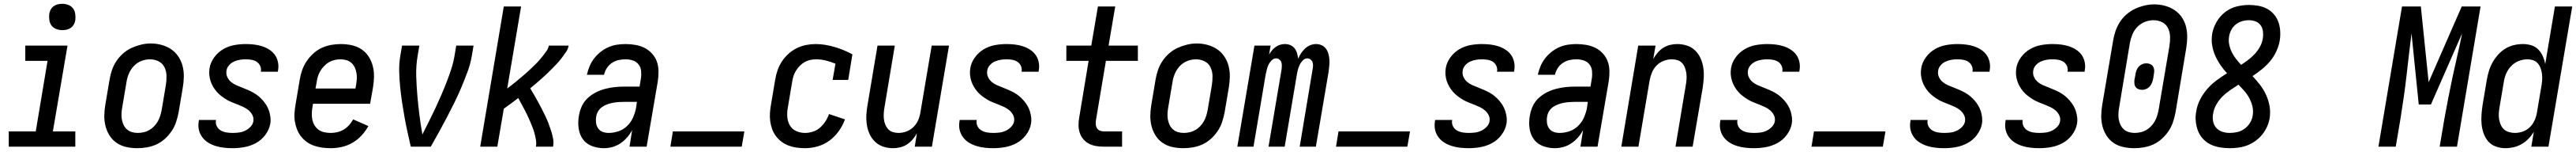

<svg xmlns="http://www.w3.org/2000/svg" viewBox="-20 -769 13545 797"><path d="M26 0V-80H168L230 -450H113V-530H335L258 -80H376V0ZM308 -611Q291 -611 275.5 -617Q260 -623 251 -635Q242 -647 239.5 -663.5Q237 -680 239 -697Q241 -709 247 -719.5Q253 -730 263 -737Q273 -744 284.5 -746.5Q296 -749 308 -749Q324 -749 339.5 -743Q355 -737 364 -725Q373 -713 375.5 -696.5Q378 -680 376 -663Q374 -651 368 -640.5Q362 -630 352 -623Q342 -616 330.5 -613.5Q319 -611 308 -611Z M702 8Q673 8 645 2Q617 -4 594.5 -19Q572 -34 557 -57Q542 -80 535 -107Q528 -134 528.5 -163Q529 -192 534 -221L556 -351Q560 -376 568.5 -401Q577 -426 592 -448.5Q607 -471 627.5 -489Q648 -507 672.5 -518Q697 -529 722 -535Q747 -541 773 -541Q802 -541 829.5 -533.5Q857 -526 879.5 -511Q902 -496 917.5 -473Q933 -450 940 -423Q947 -396 946.5 -367Q946 -338 941 -309L919 -179Q914 -154 906 -129.5Q898 -105 883 -82.5Q868 -60 847.5 -41.5Q827 -23 803 -12Q779 -1 753 3.5Q727 8 702 8ZM704 -72Q719 -72 735 -75.5Q751 -79 765 -87Q779 -95 790.5 -107Q802 -119 810 -133Q818 -147 822.5 -162Q827 -177 830 -192L852 -322Q856 -347 855.5 -371Q855 -395 845 -416Q835 -437 814 -447.5Q793 -458 769 -458Q745 -458 722.5 -449Q700 -440 683.5 -422.5Q667 -405 657.5 -382.5Q648 -360 645 -338L623 -208Q620 -192 619 -175.5Q618 -159 620.5 -144Q623 -129 629.5 -115Q636 -101 647 -91Q658 -81 673 -76.5Q688 -72 704 -72Q704 -72 704 -72Q704 -72 704 -72Z M1203 8Q1180 8 1157.5 5.5Q1135 3 1114 -3.5Q1093 -10 1075 -21Q1057 -32 1044 -49Q1031 -66 1026 -87.5Q1021 -109 1025 -132Q1025 -134 1025.5 -136Q1026 -138 1026 -140H1116Q1116 -139 1115.5 -138Q1115 -137 1115 -136Q1113 -120 1120.5 -106Q1128 -92 1141.5 -84.5Q1155 -77 1170.5 -74.5Q1186 -72 1203 -72Q1219 -72 1235.5 -74Q1252 -76 1267.5 -83Q1283 -90 1296 -103Q1309 -116 1312 -132Q1315 -150 1307.5 -165Q1300 -180 1287.5 -190.5Q1275 -201 1260 -208Q1245 -215 1229.5 -221Q1214 -227 1199 -233Q1184 -239 1170 -247.5Q1156 -256 1143 -266Q1130 -276 1119.5 -288Q1109 -300 1100.5 -314.5Q1092 -329 1087 -344.5Q1082 -360 1080.5 -377Q1079 -394 1082 -412Q1087 -442 1106.5 -468.5Q1126 -495 1153.5 -511Q1181 -527 1211.5 -532.5Q1242 -538 1272 -538Q1294 -538 1316 -535.5Q1338 -533 1358 -526.5Q1378 -520 1395.5 -509Q1413 -498 1425 -481.5Q1437 -465 1441.5 -443.5Q1446 -422 1442 -401Q1442 -399 1441.5 -397Q1441 -395 1441 -393H1351Q1351 -394 1351.5 -394.5Q1352 -395 1352 -396Q1354 -411 1347.5 -424.5Q1341 -438 1329 -445.5Q1317 -453 1302 -455.5Q1287 -458 1272 -458Q1257 -458 1241.5 -455.5Q1226 -453 1211 -446.5Q1196 -440 1184.5 -427Q1173 -414 1171 -399Q1168 -381 1175 -365.5Q1182 -350 1194.5 -339.5Q1207 -329 1222 -322.5Q1237 -316 1252.5 -310Q1268 -304 1283 -297.5Q1298 -291 1312.5 -283Q1327 -275 1339.5 -264.5Q1352 -254 1362.5 -242Q1373 -230 1381.5 -216Q1390 -202 1395 -186.5Q1400 -171 1402 -153.5Q1404 -136 1401 -119Q1395 -88 1374.5 -61Q1354 -34 1325 -18.5Q1296 -3 1264.5 2.5Q1233 8 1203 8Z M1719 8Q1696 8 1674 5Q1652 2 1631.5 -5Q1611 -12 1593.5 -24.5Q1576 -37 1563 -53.5Q1550 -70 1542 -90Q1534 -110 1530.5 -131.5Q1527 -153 1528.5 -175.5Q1530 -198 1534 -221L1556 -351Q1560 -376 1568.5 -400.5Q1577 -425 1592 -447.5Q1607 -470 1627.5 -488.5Q1648 -507 1672 -518Q1696 -529 1721.5 -533.5Q1747 -538 1772 -538Q1801 -538 1829 -532Q1857 -526 1880 -511Q1903 -496 1918 -473Q1933 -450 1940 -423Q1947 -396 1946.5 -367Q1946 -338 1941 -309L1926 -225H1626L1623 -208Q1620 -191 1619.5 -173.5Q1619 -156 1622.5 -140.5Q1626 -125 1634.5 -111Q1643 -97 1656 -88Q1669 -79 1685.5 -75.5Q1702 -72 1719 -72Q1736 -72 1753.5 -76Q1771 -80 1787 -89.5Q1803 -99 1815.5 -113Q1828 -127 1837 -143L1917 -108Q1902 -81 1880.5 -58Q1859 -35 1832.5 -20Q1806 -5 1777 1.5Q1748 8 1719 8ZM1639 -305H1849L1852 -322Q1855 -338 1856 -354.5Q1857 -371 1854.5 -386Q1852 -401 1845.5 -415Q1839 -429 1828 -439Q1817 -449 1802 -453.5Q1787 -458 1771 -458Q1755 -458 1739.5 -454.5Q1724 -451 1710 -443Q1696 -435 1684.5 -423Q1673 -411 1664.5 -397Q1656 -383 1651.5 -368Q1647 -353 1645 -338Z M2140 0Q2131 -39 2122.5 -77.5Q2114 -116 2107 -155Q2100 -194 2094 -233.5Q2088 -273 2084 -313.5Q2080 -354 2079 -395Q2078 -436 2085 -477L2094 -530H2185L2176 -477Q2167 -424 2168.5 -371.5Q2170 -319 2174.5 -267.5Q2179 -216 2185.5 -165Q2192 -114 2201 -64Q2218 -98 2235 -131.5Q2252 -165 2268 -199Q2284 -233 2299 -267.5Q2314 -302 2327.5 -336.5Q2341 -371 2352.5 -406Q2364 -441 2370 -477L2379 -530H2470L2461 -477Q2454 -435 2439 -394.5Q2424 -354 2407 -313.5Q2390 -273 2370.5 -233.5Q2351 -194 2330.5 -155Q2310 -116 2288.5 -77Q2267 -38 2245 0Z M2505 0 2629 -735H2720L2647 -305Q2660 -315 2672.5 -324.5Q2685 -334 2697 -344Q2709 -354 2721.5 -364.5Q2734 -375 2746 -385.5Q2758 -396 2769.5 -407Q2781 -418 2792.5 -429Q2804 -440 2814.5 -452Q2825 -464 2835 -476.5Q2845 -489 2854 -502Q2863 -515 2866 -530H2970Q2967 -512 2956 -496Q2945 -480 2933.5 -465Q2922 -450 2909 -436Q2896 -422 2882.5 -408.5Q2869 -395 2855 -381.5Q2841 -368 2826.5 -355.5Q2812 -343 2797.5 -330.5Q2783 -318 2768 -306Q2779 -288 2789 -270.5Q2799 -253 2809 -235Q2819 -217 2828.5 -198.5Q2838 -180 2847 -161.5Q2856 -143 2863.5 -123.5Q2871 -104 2877.5 -84Q2884 -64 2888 -43Q2892 -22 2888 0H2798Q2801 -18 2798 -35.5Q2795 -53 2790.5 -70Q2786 -87 2779.5 -103Q2773 -119 2766.5 -134.5Q2760 -150 2752.5 -165.5Q2745 -181 2737 -196Q2729 -211 2721 -225.5Q2713 -240 2705 -255Q2686 -241 2667 -226.5Q2648 -212 2629 -199L2595 0Z M3155 8Q3122 8 3092 -3.5Q3062 -15 3044.5 -39.5Q3027 -64 3022.5 -96.5Q3018 -129 3024 -162Q3028 -187 3039 -211.5Q3050 -236 3070 -254.5Q3090 -273 3114 -285Q3138 -297 3163.5 -303.5Q3189 -310 3214 -312.5Q3239 -315 3265 -315H3343L3350 -358Q3353 -377 3351 -397Q3349 -417 3337.5 -431.5Q3326 -446 3307.5 -452Q3289 -458 3269 -458Q3251 -458 3232.5 -454Q3214 -450 3197.5 -439Q3181 -428 3170.5 -411.5Q3160 -395 3156 -377H3066Q3071 -400 3080 -421.5Q3089 -443 3103.5 -462Q3118 -481 3137.5 -496.5Q3157 -512 3179 -521.5Q3201 -531 3223.5 -534.5Q3246 -538 3269 -538Q3295 -538 3321 -533.5Q3347 -529 3369 -518Q3391 -507 3408 -488.5Q3425 -470 3433.5 -447Q3442 -424 3442.5 -397.5Q3443 -371 3439 -344L3380 0H3290L3304 -87Q3293 -66 3277 -48Q3261 -30 3241.5 -17Q3222 -4 3199.5 2Q3177 8 3155 8ZM3180 -72Q3206 -72 3231.5 -80.5Q3257 -89 3277 -108Q3297 -127 3308 -151.5Q3319 -176 3324 -201L3329 -235H3265Q3250 -235 3235 -234Q3220 -233 3205.5 -230.5Q3191 -228 3176 -223Q3161 -218 3147.5 -209Q3134 -200 3125.5 -186.5Q3117 -173 3115 -158Q3112 -142 3114 -125.5Q3116 -109 3125 -96Q3134 -83 3149 -77.5Q3164 -72 3180 -72Z M3505 0 3518 -80H3894L3880 0Z M4213 8Q4191 8 4169 5Q4147 2 4127 -5.5Q4107 -13 4090 -25.5Q4073 -38 4060.5 -54.5Q4048 -71 4040.5 -91Q4033 -111 4030 -132.5Q4027 -154 4028.5 -176.5Q4030 -199 4034 -221L4056 -351Q4060 -376 4068.5 -400.5Q4077 -425 4091.5 -447Q4106 -469 4126 -487Q4146 -505 4169.5 -516.5Q4193 -528 4218.5 -533Q4244 -538 4269 -538Q4295 -538 4321 -533.5Q4347 -529 4370.5 -522Q4394 -515 4417 -505.5Q4440 -496 4462 -484L4440 -350H4358L4373 -435Q4349 -445 4323 -451.5Q4297 -458 4271 -458H4270Q4255 -458 4239.5 -454.5Q4224 -451 4210 -443Q4196 -435 4184.5 -423Q4173 -411 4164.5 -397Q4156 -383 4151.5 -368Q4147 -353 4145 -338L4123 -208Q4118 -183 4119.5 -158Q4121 -133 4132.5 -112.5Q4144 -92 4166 -82Q4188 -72 4213 -72Q4233 -72 4254 -78.5Q4275 -85 4291.5 -99.5Q4308 -114 4320 -132.5Q4332 -151 4339 -171L4423 -143Q4411 -110 4390 -81Q4369 -52 4341 -31.5Q4313 -11 4279.5 -1.5Q4246 8 4213 8Z M4676 8Q4649 8 4624.5 0Q4600 -8 4581.5 -25.5Q4563 -43 4552.5 -66Q4542 -89 4538 -114.5Q4534 -140 4535.5 -167Q4537 -194 4542 -221L4594 -530H4685L4631 -208Q4628 -192 4627 -176Q4626 -160 4627.5 -145.5Q4629 -131 4634.5 -117Q4640 -103 4650 -92Q4660 -81 4674.5 -76.5Q4689 -72 4705 -72Q4726 -72 4747 -80Q4768 -88 4784 -104Q4800 -120 4808.5 -140.5Q4817 -161 4820 -182L4879 -530H4970L4880 0H4790L4801 -70Q4792 -53 4778.5 -37.5Q4765 -22 4748.5 -11.5Q4732 -1 4713 3.5Q4694 8 4676 8Z M5203 8Q5180 8 5157.5 5.5Q5135 3 5114 -3.5Q5093 -10 5075 -21Q5057 -32 5044 -49Q5031 -66 5026 -87.5Q5021 -109 5025 -132Q5025 -134 5025.5 -136Q5026 -138 5026 -140H5116Q5116 -139 5115.5 -138Q5115 -137 5115 -136Q5113 -120 5120.5 -106Q5128 -92 5141.5 -84.5Q5155 -77 5170.5 -74.5Q5186 -72 5203 -72Q5219 -72 5235.5 -74Q5252 -76 5267.5 -83Q5283 -90 5296 -103Q5309 -116 5312 -132Q5315 -150 5307.5 -165Q5300 -180 5287.5 -190.5Q5275 -201 5260 -208Q5245 -215 5229.5 -221Q5214 -227 5199 -233Q5184 -239 5170 -247.5Q5156 -256 5143 -266Q5130 -276 5119.5 -288Q5109 -300 5100.5 -314.5Q5092 -329 5087 -344.5Q5082 -360 5080.5 -377Q5079 -394 5082 -412Q5087 -442 5106.5 -468.5Q5126 -495 5153.5 -511Q5181 -527 5211.5 -532.5Q5242 -538 5272 -538Q5294 -538 5316 -535.5Q5338 -533 5358 -526.5Q5378 -520 5395.5 -509Q5413 -498 5425 -481.5Q5437 -465 5441.5 -443.5Q5446 -422 5442 -401Q5442 -399 5441.5 -397Q5441 -395 5441 -393H5351Q5351 -394 5351.5 -394.5Q5352 -395 5352 -396Q5354 -411 5347.5 -424.5Q5341 -438 5329 -445.5Q5317 -453 5302 -455.5Q5287 -458 5272 -458Q5257 -458 5241.5 -455.5Q5226 -453 5211 -446.5Q5196 -440 5184.5 -427Q5173 -414 5171 -399Q5168 -381 5175 -365.5Q5182 -350 5194.5 -339.5Q5207 -329 5222 -322.5Q5237 -316 5252.5 -310Q5268 -304 5283 -297.5Q5298 -291 5312.5 -283Q5327 -275 5339.5 -264.5Q5352 -254 5362.5 -242Q5373 -230 5381.5 -216Q5390 -202 5395 -186.5Q5400 -171 5402 -153.5Q5404 -136 5401 -119Q5395 -88 5374.5 -61Q5354 -34 5325 -18.5Q5296 -3 5264.5 2.5Q5233 8 5203 8Z M5783 0Q5762 0 5742 -3.5Q5722 -7 5705 -16Q5688 -25 5675.5 -40Q5663 -55 5657 -74Q5651 -93 5651 -113.5Q5651 -134 5655 -155L5704 -450H5587V-530H5718L5753 -735H5844L5809 -530H5963V-450H5795L5743 -141Q5741 -130 5741.5 -119Q5742 -108 5747 -98.5Q5752 -89 5762 -84.5Q5772 -80 5783 -80H5880V0Z M6202 8Q6173 8 6145 2Q6117 -4 6094.5 -19Q6072 -34 6057 -57Q6042 -80 6035 -107Q6028 -134 6028.5 -163Q6029 -192 6034 -221L6056 -351Q6060 -376 6068.5 -401Q6077 -426 6092 -448.5Q6107 -471 6127.5 -489Q6148 -507 6172.5 -518Q6197 -529 6222 -535Q6247 -541 6273 -541Q6302 -541 6329.5 -533.5Q6357 -526 6379.5 -511Q6402 -496 6417.5 -473Q6433 -450 6440 -423Q6447 -396 6446.5 -367Q6446 -338 6441 -309L6419 -179Q6414 -154 6406 -129.5Q6398 -105 6383 -82.5Q6368 -60 6347.5 -41.5Q6327 -23 6303 -12Q6279 -1 6253 3.5Q6227 8 6202 8ZM6204 -72Q6219 -72 6235 -75.5Q6251 -79 6265 -87Q6279 -95 6290.5 -107Q6302 -119 6310 -133Q6318 -147 6322.5 -162Q6327 -177 6330 -192L6352 -322Q6356 -347 6355.5 -371Q6355 -395 6345 -416Q6335 -437 6314 -447.5Q6293 -458 6269 -458Q6245 -458 6222.5 -449Q6200 -440 6183.5 -422.5Q6167 -405 6157.5 -382.5Q6148 -360 6145 -338L6123 -208Q6120 -192 6119 -175.5Q6118 -159 6120.5 -144Q6123 -129 6129.5 -115Q6136 -101 6147 -91Q6158 -81 6173 -76.5Q6188 -72 6204 -72Q6204 -72 6204 -72Q6204 -72 6204 -72Z M6486 0 6576 -530H6661L6653 -483Q6660 -495 6668.5 -505Q6677 -515 6688 -523Q6699 -531 6711.5 -534.5Q6724 -538 6736 -538Q6736 -538 6736 -538Q6736 -538 6736 -538Q6752 -538 6765.5 -532Q6779 -526 6787.5 -515Q6796 -504 6800 -490Q6804 -476 6806 -461Q6812 -476 6821 -489.5Q6830 -503 6842 -514.5Q6854 -526 6869.5 -532Q6885 -538 6900 -538Q6900 -538 6900 -538Q6900 -538 6900 -538Q6916 -538 6930 -531.5Q6944 -525 6952.5 -513Q6961 -501 6965 -486.5Q6969 -472 6970 -456.5Q6971 -441 6969.5 -425Q6968 -409 6966 -393L6899 0H6814L6882 -407Q6884 -417 6884 -426.5Q6884 -436 6881 -444Q6878 -452 6870.5 -457.5Q6863 -463 6854 -463Q6841 -463 6830.5 -452.5Q6820 -442 6814 -429.5Q6808 -417 6804.5 -404Q6801 -391 6799 -378L6735 0H6650L6719 -407Q6720 -417 6720 -426.5Q6720 -436 6717 -444Q6714 -452 6706.5 -457.5Q6699 -463 6690 -463Q6677 -463 6666.5 -452.5Q6656 -442 6650 -429.5Q6644 -417 6641 -404Q6638 -391 6635 -378L6571 0Z M7005 0 7018 -80H7394L7380 0Z M7703 8Q7680 8 7657.5 5.5Q7635 3 7614 -3.5Q7593 -10 7575 -21Q7557 -32 7544 -49Q7531 -66 7526 -87.5Q7521 -109 7525 -132Q7525 -134 7525.5 -136Q7526 -138 7526 -140H7616Q7616 -139 7615.5 -138Q7615 -137 7615 -136Q7613 -120 7620.5 -106Q7628 -92 7641.5 -84.5Q7655 -77 7670.5 -74.5Q7686 -72 7703 -72Q7719 -72 7735.5 -74Q7752 -76 7767.5 -83Q7783 -90 7796 -103Q7809 -116 7812 -132Q7815 -150 7807.5 -165Q7800 -180 7787.5 -190.5Q7775 -201 7760 -208Q7745 -215 7729.5 -221Q7714 -227 7699 -233Q7684 -239 7670 -247.5Q7656 -256 7643 -266Q7630 -276 7619.5 -288Q7609 -300 7600.5 -314.5Q7592 -329 7587 -344.5Q7582 -360 7580.5 -377Q7579 -394 7582 -412Q7587 -442 7606.5 -468.5Q7626 -495 7653.5 -511Q7681 -527 7711.5 -532.5Q7742 -538 7772 -538Q7794 -538 7816 -535.5Q7838 -533 7858 -526.5Q7878 -520 7895.5 -509Q7913 -498 7925 -481.5Q7937 -465 7941.5 -443.5Q7946 -422 7942 -401Q7942 -399 7941.5 -397Q7941 -395 7941 -393H7851Q7851 -394 7851.5 -394.5Q7852 -395 7852 -396Q7854 -411 7847.5 -424.5Q7841 -438 7829 -445.5Q7817 -453 7802 -455.5Q7787 -458 7772 -458Q7757 -458 7741.5 -455.5Q7726 -453 7711 -446.5Q7696 -440 7684.5 -427Q7673 -414 7671 -399Q7668 -381 7675 -365.5Q7682 -350 7694.5 -339.5Q7707 -329 7722 -322.5Q7737 -316 7752.5 -310Q7768 -304 7783 -297.5Q7798 -291 7812.5 -283Q7827 -275 7839.5 -264.5Q7852 -254 7862.5 -242Q7873 -230 7881.5 -216Q7890 -202 7895 -186.5Q7900 -171 7902 -153.5Q7904 -136 7901 -119Q7895 -88 7874.5 -61Q7854 -34 7825 -18.5Q7796 -3 7764.5 2.5Q7733 8 7703 8Z M8155 8Q8122 8 8092 -3.5Q8062 -15 8044.5 -39.5Q8027 -64 8022.5 -96.5Q8018 -129 8024 -162Q8028 -187 8039 -211.5Q8050 -236 8070 -254.5Q8090 -273 8114 -285Q8138 -297 8163.5 -303.5Q8189 -310 8214 -312.5Q8239 -315 8265 -315H8343L8350 -358Q8353 -377 8351 -397Q8349 -417 8337.5 -431.5Q8326 -446 8307.5 -452Q8289 -458 8269 -458Q8251 -458 8232.5 -454Q8214 -450 8197.5 -439Q8181 -428 8170.5 -411.5Q8160 -395 8156 -377H8066Q8071 -400 8080 -421.5Q8089 -443 8103.5 -462Q8118 -481 8137.5 -496.5Q8157 -512 8179 -521.5Q8201 -531 8223.5 -534.5Q8246 -538 8269 -538Q8295 -538 8321 -533.5Q8347 -529 8369 -518Q8391 -507 8408 -488.5Q8425 -470 8433.5 -447Q8442 -424 8442.5 -397.5Q8443 -371 8439 -344L8380 0H8290L8304 -87Q8293 -66 8277 -48Q8261 -30 8241.5 -17Q8222 -4 8199.5 2Q8177 8 8155 8ZM8180 -72Q8206 -72 8231.5 -80.5Q8257 -89 8277 -108Q8297 -127 8308 -151.5Q8319 -176 8324 -201L8329 -235H8265Q8250 -235 8235 -234Q8220 -233 8205.5 -230.5Q8191 -228 8176 -223Q8161 -218 8147.5 -209Q8134 -200 8125.5 -186.5Q8117 -173 8115 -158Q8112 -142 8114 -125.5Q8116 -109 8125 -96Q8134 -83 8149 -77.5Q8164 -72 8180 -72Z M8505 0 8594 -530H8685L8673 -460Q8683 -477 8696 -492.5Q8709 -508 8726 -518.5Q8743 -529 8761.5 -533.5Q8780 -538 8799 -538Q8825 -538 8850 -530Q8875 -522 8893 -504.5Q8911 -487 8921.5 -464Q8932 -441 8936 -415.5Q8940 -390 8938.5 -363Q8937 -336 8933 -309L8880 0H8790L8844 -322Q8847 -338 8848 -354Q8849 -370 8847 -384.5Q8845 -399 8840 -413Q8835 -427 8825 -438Q8815 -449 8800.5 -453.5Q8786 -458 8770 -458Q8749 -458 8728 -450Q8707 -442 8691 -426Q8675 -410 8666.5 -389.5Q8658 -369 8654 -348L8595 0Z M9203 8Q9180 8 9157.5 5.5Q9135 3 9114 -3.5Q9093 -10 9075 -21Q9057 -32 9044 -49Q9031 -66 9026 -87.5Q9021 -109 9025 -132Q9025 -134 9025.5 -136Q9026 -138 9026 -140H9116Q9116 -139 9115.5 -138Q9115 -137 9115 -136Q9113 -120 9120.5 -106Q9128 -92 9141.5 -84.5Q9155 -77 9170.5 -74.5Q9186 -72 9203 -72Q9219 -72 9235.5 -74Q9252 -76 9267.5 -83Q9283 -90 9296 -103Q9309 -116 9312 -132Q9315 -150 9307.5 -165Q9300 -180 9287.5 -190.5Q9275 -201 9260 -208Q9245 -215 9229.5 -221Q9214 -227 9199 -233Q9184 -239 9170 -247.5Q9156 -256 9143 -266Q9130 -276 9119.5 -288Q9109 -300 9100.5 -314.5Q9092 -329 9087 -344.5Q9082 -360 9080.5 -377Q9079 -394 9082 -412Q9087 -442 9106.5 -468.5Q9126 -495 9153.5 -511Q9181 -527 9211.5 -532.5Q9242 -538 9272 -538Q9294 -538 9316 -535.5Q9338 -533 9358 -526.5Q9378 -520 9395.5 -509Q9413 -498 9425 -481.5Q9437 -465 9441.5 -443.5Q9446 -422 9442 -401Q9442 -399 9441.5 -397Q9441 -395 9441 -393H9351Q9351 -394 9351.5 -394.5Q9352 -395 9352 -396Q9354 -411 9347.5 -424.5Q9341 -438 9329 -445.5Q9317 -453 9302 -455.5Q9287 -458 9272 -458Q9257 -458 9241.5 -455.5Q9226 -453 9211 -446.5Q9196 -440 9184.5 -427Q9173 -414 9171 -399Q9168 -381 9175 -365.5Q9182 -350 9194.5 -339.5Q9207 -329 9222 -322.5Q9237 -316 9252.5 -310Q9268 -304 9283 -297.5Q9298 -291 9312.5 -283Q9327 -275 9339.5 -264.5Q9352 -254 9362.5 -242Q9373 -230 9381.5 -216Q9390 -202 9395 -186.5Q9400 -171 9402 -153.5Q9404 -136 9401 -119Q9395 -88 9374.5 -61Q9354 -34 9325 -18.5Q9296 -3 9264.5 2.5Q9233 8 9203 8Z M9505 0 9518 -80H9894L9880 0Z M10203 8Q10180 8 10157.5 5.5Q10135 3 10114 -3.5Q10093 -10 10075 -21Q10057 -32 10044 -49Q10031 -66 10026 -87.5Q10021 -109 10025 -132Q10025 -134 10025.5 -136Q10026 -138 10026 -140H10116Q10116 -139 10115.5 -138Q10115 -137 10115 -136Q10113 -120 10120.5 -106Q10128 -92 10141.5 -84.5Q10155 -77 10170.5 -74.5Q10186 -72 10203 -72Q10219 -72 10235.5 -74Q10252 -76 10267.5 -83Q10283 -90 10296 -103Q10309 -116 10312 -132Q10315 -150 10307.5 -165Q10300 -180 10287.5 -190.5Q10275 -201 10260 -208Q10245 -215 10229.5 -221Q10214 -227 10199 -233Q10184 -239 10170 -247.5Q10156 -256 10143 -266Q10130 -276 10119.5 -288Q10109 -300 10100.5 -314.5Q10092 -329 10087 -344.5Q10082 -360 10080.5 -377Q10079 -394 10082 -412Q10087 -442 10106.5 -468.5Q10126 -495 10153.5 -511Q10181 -527 10211.5 -532.5Q10242 -538 10272 -538Q10294 -538 10316 -535.5Q10338 -533 10358 -526.5Q10378 -520 10395.5 -509Q10413 -498 10425 -481.5Q10437 -465 10441.5 -443.5Q10446 -422 10442 -401Q10442 -399 10441.5 -397Q10441 -395 10441 -393H10351Q10351 -394 10351.5 -394.5Q10352 -395 10352 -396Q10354 -411 10347.5 -424.5Q10341 -438 10329 -445.5Q10317 -453 10302 -455.5Q10287 -458 10272 -458Q10257 -458 10241.5 -455.5Q10226 -453 10211 -446.5Q10196 -440 10184.5 -427Q10173 -414 10171 -399Q10168 -381 10175 -365.5Q10182 -350 10194.5 -339.5Q10207 -329 10222 -322.5Q10237 -316 10252.5 -310Q10268 -304 10283 -297.5Q10298 -291 10312.5 -283Q10327 -275 10339.5 -264.5Q10352 -254 10362.5 -242Q10373 -230 10381.5 -216Q10390 -202 10395 -186.5Q10400 -171 10402 -153.5Q10404 -136 10401 -119Q10395 -88 10374.5 -61Q10354 -34 10325 -18.5Q10296 -3 10264.5 2.5Q10233 8 10203 8Z M10703 8Q10680 8 10657.5 5.5Q10635 3 10614 -3.5Q10593 -10 10575 -21Q10557 -32 10544 -49Q10531 -66 10526 -87.5Q10521 -109 10525 -132Q10525 -134 10525.5 -136Q10526 -138 10526 -140H10616Q10616 -139 10615.5 -138Q10615 -137 10615 -136Q10613 -120 10620.5 -106Q10628 -92 10641.5 -84.5Q10655 -77 10670.5 -74.5Q10686 -72 10703 -72Q10719 -72 10735.5 -74Q10752 -76 10767.5 -83Q10783 -90 10796 -103Q10809 -116 10812 -132Q10815 -150 10807.5 -165Q10800 -180 10787.5 -190.5Q10775 -201 10760 -208Q10745 -215 10729.5 -221Q10714 -227 10699 -233Q10684 -239 10670 -247.5Q10656 -256 10643 -266Q10630 -276 10619.5 -288Q10609 -300 10600.5 -314.5Q10592 -329 10587 -344.5Q10582 -360 10580.5 -377Q10579 -394 10582 -412Q10587 -442 10606.5 -468.5Q10626 -495 10653.5 -511Q10681 -527 10711.5 -532.5Q10742 -538 10772 -538Q10794 -538 10816 -535.5Q10838 -533 10858 -526.5Q10878 -520 10895.5 -509Q10913 -498 10925 -481.5Q10937 -465 10941.5 -443.5Q10946 -422 10942 -401Q10942 -399 10941.5 -397Q10941 -395 10941 -393H10851Q10851 -394 10851.5 -394.5Q10852 -395 10852 -396Q10854 -411 10847.5 -424.5Q10841 -438 10829 -445.5Q10817 -453 10802 -455.5Q10787 -458 10772 -458Q10757 -458 10741.5 -455.5Q10726 -453 10711 -446.5Q10696 -440 10684.5 -427Q10673 -414 10671 -399Q10668 -381 10675 -365.5Q10682 -350 10694.5 -339.5Q10707 -329 10722 -322.5Q10737 -316 10752.5 -310Q10768 -304 10783 -297.5Q10798 -291 10812.5 -283Q10827 -275 10839.5 -264.5Q10852 -254 10862.5 -242Q10873 -230 10881.5 -216Q10890 -202 10895 -186.5Q10900 -171 10902 -153.5Q10904 -136 10901 -119Q10895 -88 10874.5 -61Q10854 -34 10825 -18.5Q10796 -3 10764.5 2.5Q10733 8 10703 8Z M11202 8Q11173 8 11145 2Q11117 -4 11094.5 -19Q11072 -34 11057 -57Q11042 -80 11035 -107Q11028 -134 11028.5 -163Q11029 -192 11034 -221L11091 -556Q11095 -581 11103.5 -606Q11112 -631 11126.5 -653.5Q11141 -676 11162 -694Q11183 -712 11207 -723Q11231 -734 11256.5 -740Q11282 -746 11307 -746Q11337 -746 11364 -738.5Q11391 -731 11414 -716Q11437 -701 11452.5 -678Q11468 -655 11474.5 -628Q11481 -601 11480.5 -572Q11480 -543 11475 -514L11419 -179Q11414 -154 11406 -129.5Q11398 -105 11383 -82.5Q11368 -60 11347.5 -41.5Q11327 -23 11303 -12Q11279 -1 11253 3.5Q11227 8 11202 8ZM11204 -72Q11219 -72 11235 -75.5Q11251 -79 11265 -87Q11279 -95 11290.5 -107Q11302 -119 11310 -133Q11318 -147 11322.5 -162Q11327 -177 11330 -192L11387 -527Q11391 -552 11390.5 -576Q11390 -600 11380 -621Q11370 -642 11349 -652.5Q11328 -663 11303 -663Q11280 -663 11257.5 -654Q11235 -645 11218 -627.5Q11201 -610 11192 -587.5Q11183 -565 11179 -543L11123 -208Q11120 -192 11119 -175.5Q11118 -159 11120.5 -144Q11123 -129 11129.5 -115Q11136 -101 11147 -91Q11158 -81 11173 -76.5Q11188 -72 11204 -72Q11204 -72 11204 -72Q11204 -72 11204 -72ZM11244 -298Q11234 -298 11224.5 -301.5Q11215 -305 11209.5 -312.5Q11204 -320 11203 -330Q11202 -340 11203 -350L11208 -376Q11209 -387 11213 -398Q11217 -409 11224.5 -418Q11232 -427 11243 -432Q11254 -437 11265 -437Q11275 -437 11284.5 -433.5Q11294 -430 11299.5 -422.5Q11305 -415 11306.5 -405Q11308 -395 11306 -385L11302 -359Q11300 -348 11296 -337Q11292 -326 11284.5 -317Q11277 -308 11266 -303Q11255 -298 11244 -298Z M11704 8Q11677 8 11651 3.5Q11625 -1 11602.5 -12Q11580 -23 11563 -41.5Q11546 -60 11537 -83.5Q11528 -107 11525.5 -133.5Q11523 -160 11528 -185Q11533 -217 11548 -246.5Q11563 -276 11585 -301.5Q11607 -327 11634 -347Q11661 -367 11690 -385Q11671 -405 11655 -428.5Q11639 -452 11627.5 -478Q11616 -504 11611.5 -533Q11607 -562 11612 -593Q11618 -625 11635.5 -655Q11653 -685 11680.5 -706Q11708 -727 11740.5 -735Q11773 -743 11806 -743Q11831 -743 11855.5 -738.5Q11880 -734 11900.5 -723Q11921 -712 11936.5 -694Q11952 -676 11960 -653.5Q11968 -631 11969.5 -606Q11971 -581 11967 -556Q11962 -528 11949.5 -500.5Q11937 -473 11917.5 -449.5Q11898 -426 11874 -406.5Q11850 -387 11824 -370Q11845 -348 11863.5 -324Q11882 -300 11895 -272Q11908 -244 11913.5 -213Q11919 -182 11914 -149Q11910 -126 11900 -104Q11890 -82 11874.5 -63Q11859 -44 11838.5 -29.5Q11818 -15 11795.5 -6.5Q11773 2 11749.5 5Q11726 8 11704 8ZM11764 -429Q11784 -442 11802.5 -456Q11821 -470 11837 -487.5Q11853 -505 11864 -525.5Q11875 -546 11878 -567Q11881 -585 11879 -603.5Q11877 -622 11867 -636Q11857 -650 11840.5 -656.5Q11824 -663 11805 -663Q11787 -663 11769.5 -658Q11752 -653 11737 -641.5Q11722 -630 11713 -613.5Q11704 -597 11701 -579Q11697 -556 11701.5 -535Q11706 -514 11715 -495.5Q11724 -477 11737 -460.5Q11750 -444 11764 -429ZM11704 -72Q11724 -72 11744 -76.5Q11764 -81 11781.5 -93.5Q11799 -106 11810.5 -124.5Q11822 -143 11825 -164Q11829 -188 11823.5 -211Q11818 -234 11807 -254.5Q11796 -275 11781 -292Q11766 -309 11750 -325Q11728 -311 11706 -296Q11684 -281 11665.5 -262.5Q11647 -244 11634 -221.5Q11621 -199 11617 -174Q11613 -154 11616.5 -134Q11620 -114 11632.5 -99.5Q11645 -85 11664 -78.5Q11683 -72 11704 -72Z M12486 0 12610 -735H12709L12750 -338L12924 -735H13023L12899 0H12808L12833 -147Q12843 -203 12854 -259Q12865 -315 12877 -371Q12889 -427 12902 -482.5Q12915 -538 12926 -594L12762 -221H12698L12660 -594Q12653 -539 12646.5 -483Q12640 -427 12633.5 -370.5Q12627 -314 12619 -258.5Q12611 -203 12602 -147L12577 0Z M13154 8Q13128 8 13104 -0.5Q13080 -9 13064 -27Q13048 -45 13039.5 -68.5Q13031 -92 13028.5 -117Q13026 -142 13028 -168.5Q13030 -195 13034 -221L13056 -351Q13060 -374 13067 -397Q13074 -420 13086 -441.5Q13098 -463 13115 -482Q13132 -501 13153.5 -514Q13175 -527 13198.5 -532.5Q13222 -538 13246 -538Q13269 -538 13290 -531.5Q13311 -525 13326 -510Q13341 -495 13350 -475Q13359 -455 13363 -433L13414 -735H13505L13380 0H13290L13303 -78Q13291 -58 13275 -41.5Q13259 -25 13239 -13.5Q13219 -2 13197 3Q13175 8 13154 8ZM13204 -72Q13225 -72 13246 -79.5Q13267 -87 13283 -103Q13299 -119 13308 -140Q13317 -161 13320 -182L13342 -312Q13345 -328 13346.5 -344.5Q13348 -361 13346.5 -377Q13345 -393 13340 -408Q13335 -423 13325.5 -435Q13316 -447 13301 -452.5Q13286 -458 13269 -458Q13246 -458 13223.5 -449Q13201 -440 13184 -422.5Q13167 -405 13157.5 -382.5Q13148 -360 13145 -338L13123 -208Q13120 -192 13119 -175.5Q13118 -159 13120.5 -144Q13123 -129 13129 -115Q13135 -101 13146 -91Q13157 -81 13172.5 -76.5Q13188 -72 13204 -72Q13204 -72 13204 -72Q13204 -72 13204 -72Z"/></svg>

Font: iosevka_custom_sans_ss08 Md
Style: Italic
Weight: 500
Italic angle: -10°
Designer: Belleve Invis
Foundry: Belleve Invis
Version: Version 10.3.0; ttfautohint (v1.8.3)